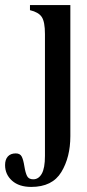

<svg xmlns="http://www.w3.org/2000/svg" viewBox="-95 -520 341 756"><path d="M-75 130Q-75 108 -64 96Q-53 84 -33 84Q-16 84 -9.5 96.5Q-3 109 1 135Q5 160 11.5 173Q18 186 36 186Q57 186 69.5 164Q82 142 82 94V-386Q82 -434 69.5 -453Q57 -472 23 -480V-500H96H182V16Q182 99 146.5 157.5Q111 216 28 216Q-20 216 -47.5 191.5Q-75 167 -75 130Z"/></svg>

Font: RL Madena Variable
Style: Regular
Weight: 400
Designer: I Kadek Wantara Putra
Foundry: Roughlines ID
Version: Version 1.000;Glyphs 3.1.2 (3151)